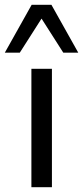

<svg xmlns="http://www.w3.org/2000/svg" viewBox="-48 -775 344 795"><path d="M82 0V-490H167V0ZM-28 -557 83 -755H165L276 -557H214L124 -698L34 -557Z"/></svg>

Font: Nunito Sans 10pt
Style: Regular
Weight: 400
Designer: Vernon Adams
Foundry: Vernon Adams
Version: Version 3.101;gftools[0.9.27]